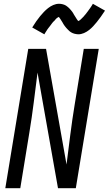

<svg xmlns="http://www.w3.org/2000/svg" viewBox="-20 -993 574 1013"><path d="M8 0 129 -735H223L331 -125Q341 -204 351 -283Q361 -362 374 -441L422 -735H501L380 0H286L178 -610Q168 -531 158 -452Q148 -373 135 -294L87 0ZM214 -812 150 -848Q161 -866 171.5 -881Q182 -896 192 -908Q202 -920 211.5 -930Q221 -940 233.5 -950Q246 -960 261 -966.5Q276 -973 291 -973Q296 -973 301 -972.5Q306 -972 311 -970.5Q316 -969 320 -967.5Q324 -966 328 -963.5Q332 -961 335.5 -958Q339 -955 342 -952.5Q345 -950 348.5 -946Q352 -942 355 -938.5Q358 -935 361 -931Q364 -927 366 -923.5Q368 -920 369.5 -917Q371 -914 374.5 -909Q378 -904 380.5 -899.5Q383 -895 385.5 -891.5Q388 -888 391 -884L395 -880V-879L391 -880L395 -883Q400 -885 402.5 -887.5Q405 -890 408.5 -893Q412 -896 413.5 -898Q415 -900 417.5 -902Q420 -904 421.5 -906Q423 -908 425 -910.5Q427 -913 429.5 -915.5Q432 -918 434 -921Q436 -924 438.5 -927Q441 -930 443.5 -933.5Q446 -937 448.5 -940.5Q451 -944 454 -948Q457 -952 459.5 -956Q462 -960 465 -964.5Q468 -969 470 -973L534 -937Q522 -919 511.5 -904Q501 -889 491 -877Q481 -865 472 -855Q463 -845 450.5 -835Q438 -825 423 -818.5Q408 -812 393 -812Q388 -812 383 -813Q378 -814 373 -815Q368 -816 364 -818Q360 -820 356 -822Q352 -824 348.5 -827Q345 -830 342 -833Q339 -836 335.5 -839.5Q332 -843 329 -846.5Q326 -850 323 -854Q320 -858 317.5 -861.5Q315 -865 313.5 -868Q312 -871 309 -876Q306 -881 303 -885.5Q300 -890 298 -893.5Q296 -897 292.5 -901Q289 -905 289 -906L293 -905L289 -903Q284 -901 281 -898.5Q278 -896 274.5 -892.5Q271 -889 270 -887Q269 -885 266.5 -883Q264 -881 262 -879Q260 -877 258 -874.5Q256 -872 254 -869.5Q252 -867 250 -864Q248 -861 245.5 -858Q243 -855 240.5 -851.5Q238 -848 235 -844.5Q232 -841 229.5 -837Q227 -833 224.5 -829Q222 -825 219 -820.5Q216 -816 214 -812Z"/></svg>

Font: Iosevka Custom
Style: Italic
Weight: 400
Italic angle: -9°
Monospace: yes
Designer: Belleve Invis
Foundry: Belleve Invis
Version: Version 30.3.3; ttfautohint (v1.8.3)